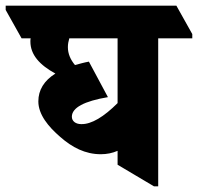

<svg xmlns="http://www.w3.org/2000/svg" viewBox="-90 -647 697 676"><path d="M265 -104C286 -104 306 -108 324 -116V-67L452 9H467V-512H587V-527L531 -627H-70V-612L-14 -512H18C17 -508 17 -505 17 -501C17 -454 50 -418 105 -388C65 -363 45 -330 45 -290C45 -244 80 -201 122 -165C164 -128 210 -104 265 -104ZM163 -236C163 -268 207 -291 290 -305L223 -430C206 -427 189 -422 174 -418C158 -437 149 -458 149 -481C149 -492 151 -502 154 -512H324V-284C276 -236 232 -209 196 -210C177 -210 163 -220 163 -236Z"/></svg>

Font: Noto Serif Devanagari Condensed Black
Style: Regular
Weight: 900
Width: 3
Designer: Universal Thirst, Indian Type Foundry and the Monotype Design Team
Foundry: Monotype Imaging Inc.
Version: Version 2.004